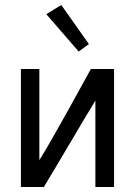

<svg xmlns="http://www.w3.org/2000/svg" viewBox="-20 -752 541 771"><path d="M226 -732 166 -695 296 -545 337 -575ZM363 -348V-1H438V-475H345C342 -470 183 -178 138 -109V-475H64V-1H156C205 -81 319 -277 363 -348Z"/></svg>

Font: Mint Spirit
Style: Regular
Weight: 400
Designer: HARENDAL Hirwen
Foundry: Arkandis Digital Foundry.
Version: Version 1.004;FFEdit